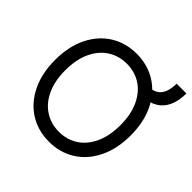

<svg xmlns="http://www.w3.org/2000/svg" viewBox="-192 -935 1122 1122"><g transform="rotate(45 369.5 -374.0)"><path d="M548.8 -562.5V-629.9Q584 -629.9 606.9 -645Q629.9 -660.2 640.6 -689Q651.4 -717.8 651.4 -757.8H732.4Q732.4 -695.3 711.9 -651.9Q691.4 -608.4 650.4 -585.4Q609.4 -562.5 548.8 -562.5ZM363.3 9.8Q272.5 9.8 201.7 -34.7Q130.9 -79.1 90.8 -161.6Q50.8 -244.1 50.8 -353.5Q50.8 -463.9 90.8 -545.9Q130.9 -627.9 201.7 -672.4Q272.5 -716.8 363.3 -716.8Q454.1 -716.8 524.9 -672.4Q595.7 -627.9 635.7 -545.9Q675.8 -463.9 675.8 -353.5Q675.8 -244.1 635.7 -161.6Q595.7 -79.1 524.9 -34.7Q454.1 9.8 363.3 9.8ZM363.3 -634.8Q298.8 -634.8 247.1 -602.1Q195.3 -569.3 165.5 -505.9Q135.7 -442.4 135.7 -353.5Q135.7 -264.6 165.5 -201.2Q195.3 -137.7 247.1 -105Q298.8 -72.3 363.3 -72.3Q428.7 -72.3 480 -105Q531.2 -137.7 561 -201.2Q590.8 -264.6 590.8 -353.5Q590.8 -442.4 561 -505.9Q531.2 -569.3 480 -602.1Q428.7 -634.8 363.3 -634.8Z"/></g></svg>

Font: Pretendard GOV Variable
Style: Regular
Weight: 400
Designer: Base glyphs from Inter by Rasmus Andersson; Hangul glyphs from Noto Sans CJK(Source Han Sans) by Jang Soo-young and Kang
Foundry: Kil Hyung-jin
Version: Version 1.307;Glyphs 3.2 (3192)